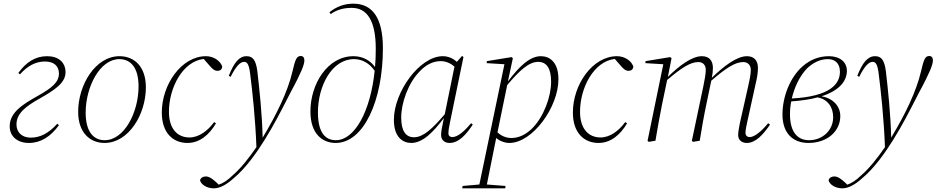

<svg xmlns="http://www.w3.org/2000/svg" viewBox="-20 -769 5127 1049"><path d="M138 12C203 12 257 -23 302 -85L293 -93C246 -41 200 -17 148 -17C100 -17 70 -46 70 -89C70 -149 120 -188 199 -232C278 -277 338 -316 338 -374C338 -428 300 -462 237 -462C173 -462 122 -429 80 -370L89 -363C132 -410 175 -433 226 -433C277 -433 302 -406 302 -367C302 -320 263 -288 188 -246C100 -197 33 -153 33 -79C33 -23 76 12 138 12Z M551 12C683 12 777 -144 777 -292C777 -407 712 -462 633 -462C501 -462 407 -305 407 -158C407 -43 473 12 551 12ZM552 -3C489 -3 448 -52 448 -153C448 -295 526 -446 632 -446C696 -446 737 -397 737 -297C737 -155 659 -3 552 -3Z M1004 12C1070 12 1122 -31 1160 -95L1150 -102C1117 -57 1069 -18 1015 -18C949 -18 903 -66 903 -158C903 -291 979 -434 1093 -447L1127 -408C1141 -392 1152 -382 1169 -382C1182 -382 1194 -390 1194 -406C1184 -436 1148 -462 1105 -462C972 -462 864 -308 864 -154C864 -41 927 12 1004 12Z M1148 260C1181 260 1217 240 1253 208C1324 150 1387 58 1426 -5C1474 -82 1512 -155 1569 -267C1599 -322 1613 -352 1627 -383C1635 -402 1643 -424 1643 -438C1643 -452 1638 -463 1623 -463C1600 -463 1593 -443 1578 -379C1552 -268 1492 -145 1415 -17C1412 -147 1397 -285 1386 -380C1378 -440 1362 -462 1327 -462C1287 -462 1259 -428 1230 -355L1240 -349C1270 -409 1293 -431 1314 -431C1332 -431 1341 -414 1347 -364C1359 -268 1375 -125 1381 35C1342 91 1299 148 1249 191C1226 214 1199 232 1175 240L1165 230C1142 209 1124 195 1104 195C1090 195 1076 202 1073 216C1078 239 1110 260 1148 260Z M1717 -155C1717 -301 1794 -446 1914 -446C1961 -446 2001 -421 2027 -382C2004 -159 1917 -3 1815 -3C1759 -3 1717 -42 1717 -155ZM1814 12C1966 12 2072 -217 2072 -506C2072 -671 2015 -749 1910 -749C1862 -749 1818 -733 1780 -702L1787 -692C1821 -717 1860 -726 1902 -726C1986 -726 2033 -655 2033 -503C2033 -469 2032 -435 2029 -403C2003 -438 1963 -462 1911 -462C1770 -462 1676 -311 1676 -160C1676 -38 1741 12 1814 12Z M2172 -127C2172 -206 2210 -316 2274 -380C2305 -413 2344 -435 2388 -435C2418 -435 2444 -422 2463 -405L2410 -145C2343 -66 2292 -19 2242 -19C2196 -19 2172 -55 2172 -127ZM2436 12C2488 12 2528 -36 2563 -88L2554 -96C2517 -52 2481 -20 2451 -20C2439 -20 2430 -27 2430 -40C2430 -58 2434 -79 2438 -98L2512 -457L2505 -464L2476 -431C2455 -451 2427 -462 2399 -462C2273 -462 2132 -267 2132 -114C2132 -20 2180 12 2227 12C2290 12 2348 -48 2405 -124C2393 -64 2390 -50 2390 -31C2390 -4 2409 12 2436 12Z M2920 -431C2967 -431 2991 -395 2991 -322C2991 -241 2951 -130 2886 -66C2854 -35 2816 -15 2774 -15C2743 -15 2717 -28 2698 -46L2751 -304C2818 -384 2870 -431 2920 -431ZM2763 12C2889 12 3031 -183 3031 -336C3031 -430 2983 -462 2935 -462C2872 -462 2813 -401 2755 -324L2782 -451L2775 -457L2640 -435L2639 -424L2736 -418L2599 239L2508 247L2505 260H2740L2742 247L2640 239C2655 163 2672 79 2691 -15C2711 2 2738 12 2763 12Z M3250 12C3316 12 3368 -31 3406 -95L3396 -102C3363 -57 3315 -18 3261 -18C3195 -18 3149 -66 3149 -158C3149 -291 3225 -434 3339 -447L3373 -408C3387 -392 3398 -382 3415 -382C3428 -382 3440 -390 3440 -406C3430 -436 3394 -462 3351 -462C3218 -462 3110 -308 3110 -154C3110 -41 3173 12 3250 12Z M4060 12C4110 12 4151 -36 4187 -88L4177 -96C4141 -52 4102 -20 4076 -20C4062 -20 4053 -29 4053 -43C4053 -60 4058 -81 4062 -100L4108 -309C4116 -343 4121 -369 4121 -398C4121 -436 4102 -462 4061 -462C4006 -462 3936 -409 3869 -344C3873 -364 3875 -379 3875 -398C3875 -436 3856 -462 3815 -462C3761 -462 3693 -412 3629 -349L3649 -451L3642 -457L3507 -435L3506 -424L3604 -418L3518 0L3524 6L3561 0C3573 -73 3584 -132 3597 -198L3625 -332C3704 -399 3752 -430 3796 -430C3820 -430 3836 -414 3836 -387C3836 -363 3829 -330 3823 -299L3760 0L3766 6L3803 0C3815 -73 3825 -132 3839 -198L3866 -328C3947 -398 3997 -430 4041 -430C4065 -430 4082 -414 4082 -387C4082 -363 4075 -329 4068 -299L4022 -95C4017 -70 4013 -46 4013 -31C4013 -3 4034 12 4060 12Z M4388 -394C4420 -425 4459 -446 4503 -446C4542 -446 4569 -423 4569 -377C4569 -311 4517 -242 4306 -231C4320 -291 4348 -352 4388 -394ZM4397 12C4500 12 4571 -52 4571 -135C4571 -190 4530 -232 4469 -243C4568 -275 4607 -328 4607 -382C4607 -433 4565 -462 4509 -462C4453 -462 4407 -442 4369 -410C4294 -347 4255 -236 4255 -144C4255 -41 4312 12 4397 12ZM4296 -145C4296 -167 4298 -191 4303 -215C4360 -219 4407 -226 4447 -237C4502 -226 4532 -185 4532 -128C4532 -59 4476 -3 4400 -3C4335 -3 4296 -51 4296 -145Z M4582 260C4615 260 4651 240 4687 208C4758 150 4821 58 4860 -5C4908 -82 4946 -155 5003 -267C5033 -322 5047 -352 5061 -383C5069 -402 5077 -424 5077 -438C5077 -452 5072 -463 5057 -463C5034 -463 5027 -443 5012 -379C4986 -268 4926 -145 4849 -17C4846 -147 4831 -285 4820 -380C4812 -440 4796 -462 4761 -462C4721 -462 4693 -428 4664 -355L4674 -349C4704 -409 4727 -431 4748 -431C4766 -431 4775 -414 4781 -364C4793 -268 4809 -125 4815 35C4776 91 4733 148 4683 191C4660 214 4633 232 4609 240L4599 230C4576 209 4558 195 4538 195C4524 195 4510 202 4507 216C4512 239 4544 260 4582 260Z"/></svg>

Font: Source Serif 4 Display Light
Style: Italic
Weight: 300
Italic angle: -12°
Designer: Frank Grießhammer
Foundry: Adobe Systems Incorporated
Version: Version 4.004;hotconv 1.0.117;makeotfexe 2.5.65602